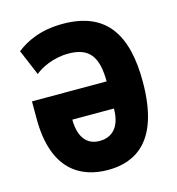

<svg xmlns="http://www.w3.org/2000/svg" viewBox="-108 -805 836 909"><g transform="rotate(-15 310.5 -350.0)"><path d="M311 12C445 12 577 -58 577 -350C577 -574 499 -712 281 -712C169 -712 100 -675 53 -639L106 -513C135 -538 197 -569 271 -569C377 -569 411 -511 412 -395H46V-310C46 -59 177 12 311 12ZM308 -131C246 -131 209 -174 208 -262H412C412 -168 366 -131 308 -131Z"/></g></svg>

Font: Finlandica
Style: Bold
Weight: 700
Designer: Niklas Ekholm, Juho Hiilivirta, Jaakko Suomalainen
Foundry: Helsinki Type Studio
Version: Version 2.000;Glyphs 3.2 (3202)